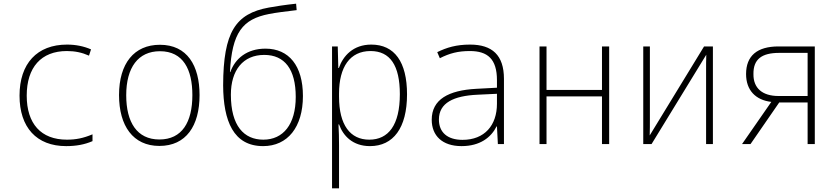

<svg xmlns="http://www.w3.org/2000/svg" viewBox="-20 -782 4544 1042"><path d="M339 11C392 11 438 3 482 -16V-53C432 -32 392 -24 343 -24C202 -24 125 -111 125 -263C125 -416 203 -505 343 -505C387 -505 425 -497 463 -480L474 -514C435 -531 391 -540 344 -540C181 -540 86 -437 86 -263C86 -91 178 11 339 11Z M845 10C990 10 1063 -99 1063 -266C1063 -426 996 -539 848 -539C708 -539 626 -438 626 -266C626 -99 702 10 845 10ZM845 -25C723 -25 665 -119 665 -265C665 -416 730 -504 848 -504C975 -504 1024 -404 1024 -266C1024 -119 968 -25 845 -25Z M1408 11C1541 11 1624 -92 1624 -261C1624 -425 1548 -518 1421 -518C1320 -518 1256 -464 1230 -391H1228C1239 -605 1296 -678 1440 -706C1475 -713 1530 -720 1590 -727L1587 -762C1530 -756 1470 -747 1439 -741C1258 -708 1192 -608 1191 -319C1192 -125 1247 11 1408 11ZM1409 -24C1304 -24 1233 -99 1233 -268C1233 -401 1299 -484 1414 -484C1525 -484 1585 -406 1585 -256C1585 -107 1517 -24 1409 -24Z M1782 240H1820V7C1820 -31 1819 -71 1817 -107H1820C1842 -45 1894 11 1988 11C2114 11 2189 -87 2189 -270C2189 -446 2121 -540 1995 -540C1897 -540 1842 -479 1819 -413H1816L1813 -530H1782ZM1984 -24C1881 -24 1820 -103 1820 -257V-274C1820 -418 1879 -505 1991 -505C2097 -505 2150 -427 2150 -271C2150 -103 2088 -24 1984 -24Z M2485 11C2585 11 2645 -36 2675 -96H2677L2682 0H2715V-354C2715 -483 2651 -540 2531 -540C2456 -540 2404 -524 2353 -499L2367 -466C2420 -493 2466 -505 2530 -505C2626 -505 2677 -462 2677 -347V-306L2565 -300C2415 -292 2323 -243 2323 -132C2323 -46 2380 11 2485 11ZM2490 -23C2408 -23 2362 -64 2362 -133C2362 -224 2442 -262 2572 -268L2677 -273V-219C2677 -102 2610 -23 2490 -23Z M2908 0H2946V-259H3247V0H3286V-530H3247V-294H2946V-530H2908Z M3471 0H3516L3813 -485C3812 -453 3812 -429 3812 -398V0H3849V-530H3801L3506 -47C3507 -79 3507 -102 3507 -135V-530H3471Z M4007 0H4053L4209 -226H4363V0H4402V-530H4205C4089 -530 4029 -479 4029 -380C4029 -293 4080 -239 4166 -229ZM4205 -261C4117 -261 4068 -304 4069 -380C4068 -460 4113 -495 4209 -495H4363V-261Z"/></svg>

Font: Noto Sans Mono SemiCondensed ExtraLight
Style: Regular
Weight: 200
Width: 4
Designer: Monotype Design Team
Foundry: Monotype Imaging Inc.
Version: Version 2.014